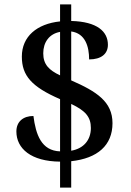

<svg xmlns="http://www.w3.org/2000/svg" viewBox="-20 -780 601 879"><path d="M255 -40V79H306V-42C427 -55 495 -115 495 -216C495 -314 423 -361 306 -412V-636C371 -627 388 -566 388 -508C443 -508 474 -533 474 -575C474 -635 426 -681 306 -684V-760H255V-682C149 -671 80 -613 80 -521C80 -434 124 -383 255 -326V-87C169 -90 144 -164 133 -249C86 -249 55 -223 55 -178C55 -100 122 -41 255 -40ZM255 -634V-435C204 -459 178 -485 178 -536C178 -586 205 -625 255 -634ZM306 -90V-304C372 -273 396 -244 396 -194C396 -140 364 -100 306 -90Z"/></svg>

Font: Noto Serif Ethiopic Medium
Style: Regular
Weight: 500
Designer: Monotype Design Team
Foundry: Monotype Imaging Inc.
Version: Version 2.102